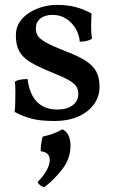

<svg xmlns="http://www.w3.org/2000/svg" viewBox="-20 -487 468 787"><path d="M355 -432Q354 -408 353.5 -381Q353 -354 357 -328Q347 -322 334 -319Q321 -316 307 -316Q305 -344 290.5 -369Q276 -394 252 -410Q228 -426 195 -426Q164 -426 145.5 -411Q127 -396 127 -371Q127 -354 134.5 -341Q142 -328 167.5 -313.5Q193 -299 246 -278Q300 -258 331 -238Q362 -218 375 -193Q388 -168 388 -132Q388 -90 364 -58Q340 -26 298.5 -8.5Q257 9 205 9Q145 9 109.5 -0.5Q74 -10 40 -28Q42 -44 42.5 -67Q43 -90 43 -113Q43 -136 41 -152Q49 -158 63.5 -160.5Q78 -163 93 -163Q101 -100 132 -69Q163 -38 215 -38Q256 -38 278.5 -56Q301 -74 301 -102Q301 -120 292.5 -133Q284 -146 261 -159Q238 -172 193 -190Q139 -212 106.5 -231Q74 -250 59.5 -276Q45 -302 45 -342Q45 -374 61 -397.5Q77 -421 102.5 -436.5Q128 -452 157 -459.5Q186 -467 211 -467Q256 -467 290 -458Q324 -449 355 -432ZM235 43Q252 50 260.5 67.5Q269 85 269 110Q269 162 236.5 205Q204 248 162 280Q142 276 134 259Q159 234 171.5 210.5Q184 187 184 169Q184 137 147 133Q146 125 148.5 105Q151 85 155 73Q178 68 198.5 60.5Q219 53 235 43Z"/></svg>

Font: Vollkorn
Style: Regular
Weight: 400
Designer: Friedrich Althausen
Foundry: Friedrich Althausen
Version: Version 5.001